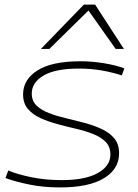

<svg xmlns="http://www.w3.org/2000/svg" viewBox="-20 -810 604 840"><path d="M4 -31 16 -64Q57 -47 118 -34.5Q179 -22 250 -22Q353 -22 408 -53Q463 -84 463 -134Q463 -168 442.5 -189Q422 -210 388 -223.5Q354 -237 313 -246.5Q272 -256 231.5 -267Q191 -278 157 -293.5Q123 -309 102 -333.5Q81 -358 81 -397Q81 -462 144 -502Q207 -542 333 -542Q382 -542 434 -533.5Q486 -525 524 -511L513 -480Q474 -493 426.5 -501.5Q379 -510 326 -510Q222 -510 170.5 -479.5Q119 -449 119 -401Q119 -368 140 -348Q161 -328 195 -315Q229 -302 269.5 -292.5Q310 -283 351 -272Q392 -261 426 -245Q460 -229 480.5 -204Q501 -179 501 -139Q501 -70 434.5 -30Q368 10 243 10Q170 10 109 -2.5Q48 -15 4 -31ZM159 -596 347 -790H396L522 -596H486L367 -764L196 -596Z"/></svg>

Font: Georama Extended ExtraLight
Style: Italic
Weight: 200
Width: 7
Italic angle: -9°
Designer: Jean-Baptiste Levee
Foundry: Production Type
Version: Version 1.000